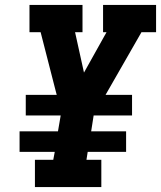

<svg xmlns="http://www.w3.org/2000/svg" viewBox="-20 -755 650 775"><path d="M121 0V-110H195L201 -142H59V-225H214L225 -289H84V-372H209L204 -391L144 -625H99V-735H313V-625H283L319 -462L410 -625H396V-735H610V-625H551L406 -372H513V-289H358L348 -225H489V-142H334L329 -110H389V0Z"/></svg>

Font: Iosevka Slab XBdEx
Style: Italic
Weight: 800
Width: 7
Italic angle: -9°
Monospace: yes
Designer: Belleve Invis
Foundry: Belleve Invis
Version: Version 11.1.1; ttfautohint (v1.8.3)